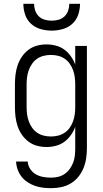

<svg xmlns="http://www.w3.org/2000/svg" viewBox="-20 -760 540 1003"><path d="M247 223Q226 223 204.5 220.5Q183 218 163 211Q143 204 124.5 192Q106 180 93 163.5Q80 147 72.5 126.5Q65 106 64 84H125Q126 105 138 123Q150 141 168 151Q186 161 206.5 164.5Q227 168 247 168Q266 168 284.5 163.5Q303 159 318.5 148Q334 137 345 121.5Q356 106 362.5 88.5Q369 71 371 52.5Q373 34 373 15V-98Q365 -75 350.5 -54.5Q336 -34 316.5 -19.5Q297 -5 272.5 1.5Q248 8 223 8Q198 8 173.5 1.5Q149 -5 129 -20Q109 -35 94.5 -56Q80 -77 72 -101Q64 -125 61 -150Q58 -175 58 -200V-320Q58 -345 61 -370Q64 -395 72 -419Q80 -443 94.5 -464Q109 -485 129 -500Q149 -515 173.5 -521.5Q198 -528 223 -528Q248 -528 272.5 -521.5Q297 -515 316.5 -500.5Q336 -486 350.5 -465.5Q365 -445 373 -422V-520H434V15Q434 41 430 67.5Q426 94 416 118.5Q406 143 389 164Q372 185 349 198.5Q326 212 300 217.5Q274 223 247 223ZM246 -47Q265 -47 283.5 -51.5Q302 -56 317.5 -66.5Q333 -77 344 -92.5Q355 -108 361.5 -126Q368 -144 370.5 -162.5Q373 -181 373 -200V-320Q373 -339 370.5 -357.5Q368 -376 361.5 -394Q355 -412 344 -427.5Q333 -443 317.5 -453.5Q302 -464 283.5 -468.5Q265 -473 246 -473Q227 -473 208.5 -468.5Q190 -464 174.5 -453.5Q159 -443 148 -427.5Q137 -412 130.5 -394Q124 -376 121.5 -357.5Q119 -339 119 -320V-200Q119 -181 121.5 -162.5Q124 -144 130.5 -126Q137 -108 148 -92.5Q159 -77 174.5 -66.5Q190 -56 208.5 -51.5Q227 -47 246 -47ZM250 -600Q221 -600 192.5 -608Q164 -616 142.5 -635.5Q121 -655 111.5 -683Q102 -711 102 -740H158Q158 -722 164 -704.5Q170 -687 183 -674.5Q196 -662 214 -657Q232 -652 250 -652Q268 -652 286 -657Q304 -662 317 -674.5Q330 -687 336 -704.5Q342 -722 342 -740H398Q398 -711 388.5 -683Q379 -655 357.5 -635.5Q336 -616 307.5 -608Q279 -600 250 -600Z"/></svg>

Font: Iosevka Fixed SS04 Light
Style: Regular
Weight: 300
Monospace: yes
Designer: Belleve Invis
Foundry: Belleve Invis
Version: Version 32.5.0